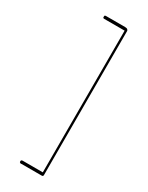

<svg xmlns="http://www.w3.org/2000/svg" viewBox="-143 -467 439 568"><g transform="rotate(30 76.5 -183.0)"><path d="M116 64Q116 69 111.5 69Q107 69 105 69H41Q42 70 38.5 69Q35 68 35 65V63Q35 59 41 59H109V-425H40Q35 -425 35 -428V-432Q35 -435 40 -435H105Q111 -435 113.5 -432.5Q116 -430 116 -428Z"/></g></svg>

Font: Chathura Thin
Style: Regular
Weight: 250
Designer: Appaji Ambarisha Darbha
Foundry: Aditya Fonts
Version: Version 1.001 2016